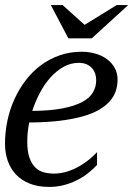

<svg xmlns="http://www.w3.org/2000/svg" viewBox="-20 -736 554 767"><path d="M0 -161.1Q0 -208 9.5 -253.4Q19 -298.8 37.6 -339.6Q56.2 -380.4 82.8 -415.3Q109.4 -450.2 143.3 -475.3Q177.2 -500.5 218.3 -514.9Q259.3 -529.3 306.2 -529.3Q335.4 -529.3 361.6 -521.7Q387.7 -514.2 407.2 -499.8Q426.8 -485.4 438.2 -464.6Q449.7 -443.8 449.7 -417.5Q449.7 -394 442.4 -372.3Q435.1 -350.6 418.7 -331.8Q402.3 -313 375.5 -297.4Q348.6 -281.7 309.3 -270.8Q270 -259.8 217.3 -253.4Q164.6 -247.1 96.7 -246.6Q88.9 -208 88.9 -170.4Q88.9 -130.9 97.7 -106Q106.4 -81.1 121.1 -66.9Q135.7 -52.7 155.3 -47.6Q174.8 -42.5 196.8 -42.5Q216.3 -42.5 238 -47.9Q259.8 -53.2 282 -64Q304.2 -74.7 325.9 -90.8Q347.7 -106.9 367.7 -128.4V-77.1Q350.6 -58.6 329.6 -42.5Q308.6 -26.4 284.4 -14.6Q260.3 -2.9 233.2 3.9Q206.1 10.7 176.8 10.7Q131.3 10.7 98.1 -2.7Q64.9 -16.1 43.2 -39.6Q21.5 -63 10.7 -94.2Q0 -125.5 0 -161.1ZM364.3 -415.5Q364.3 -428.7 360.4 -441.2Q356.4 -453.6 347.9 -463.4Q339.4 -473.1 326.2 -479Q313 -484.9 294.4 -484.9Q262.2 -484.9 233.9 -469Q205.6 -453.1 181.6 -426.5Q157.7 -399.9 139.4 -365.2Q121.1 -330.6 108.9 -293Q180.7 -293.5 229.5 -303Q278.3 -312.5 308.3 -328.6Q338.4 -344.7 351.3 -366.9Q364.3 -389.2 364.3 -415.5ZM317.9 -636.7 446.3 -715.8H492.2L346.7 -583H252.9L183.1 -715.8H230Z"/></svg>

Font: Arian Grqi
Style: Italic
Weight: 400
Italic angle: -15°
Designer: Ruben Hakobyan (Tarumian)
Foundry: Ruben Hakobyan (Tarumian)
Version: Version 1.002